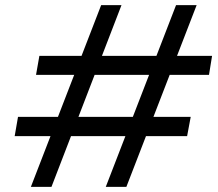

<svg xmlns="http://www.w3.org/2000/svg" viewBox="-20 -726 847 746"><path d="M391 0 664 -706H744L471 0ZM100 0 373 -706H452L180 0ZM37 -197 50 -272H721L707 -197ZM120 -435 133 -509H804L792 -435Z"/></svg>

Font: DM Sans 16pt
Style: Italic
Weight: 400
Italic angle: -10°
Version: Version 4.004;gftools[0.9.30]